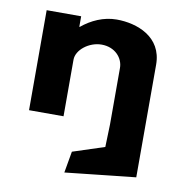

<svg xmlns="http://www.w3.org/2000/svg" viewBox="-88 -610 919 970"><g transform="rotate(10 372.0 -124.5)"><path d="M75.8 0H252.8V-290C252.8 -341 315.7 -390 379.9 -390C448.8 -390 491.2 -341 491.2 -290V0L487.6 116L325.4 169L306.1 279L668.2 240V0V-338C668.2 -481 537.2 -528 433.1 -528C365.3 -528 303.6 -499 255.2 -459H252.8V-513H75.8Z"/></g></svg>

Font: Hussar
Style: BdSuprExt
Weight: 700
Foundry: Cannot Into Space Fonts
Version: Version 2.00